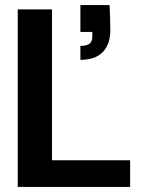

<svg xmlns="http://www.w3.org/2000/svg" viewBox="-20 -737 556 757"><path d="M50 0V-700H185V-105H493V0ZM297 -501V-556Q321 -556 332.5 -564.5Q344 -573 344 -592V-611H297V-717H412Q413 -688 414 -665.5Q415 -643 415 -619Q415 -562 385 -531.5Q355 -501 297 -501Z"/></svg>

Font: DM Sans 36pt
Style: Bold
Weight: 700
Version: Version 4.004;gftools[0.9.30]